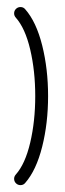

<svg xmlns="http://www.w3.org/2000/svg" viewBox="-20 -539 190 559"><path d="M82.6 -259.3Q82.6 -332.2 68 -394.6Q53.3 -457 25.9 -487.8Q21.1 -493.3 21.1 -500Q21.1 -507.8 26.5 -513.1Q31.9 -518.5 39.6 -518.5Q48.1 -518.5 53.3 -512.2Q85.6 -475.6 102.8 -406.9Q120 -338.1 120 -259.3Q120 -180.4 102.8 -111.9Q85.6 -43.3 53.3 -6.3Q48.1 0 39.6 0Q31.9 0 26.5 -5.4Q21.1 -10.7 21.1 -18.5Q21.1 -25.2 25.9 -30.7Q53.3 -61.5 68 -123.9Q82.6 -186.3 82.6 -259.3Z"/></svg>

Font: 26F Galaxy Hebrew
Style: Regular
Weight: 400
Designer: C₂₉H₂₅N₃O₅
Version: Version 1.000